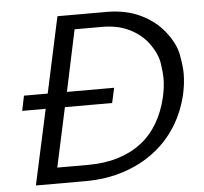

<svg xmlns="http://www.w3.org/2000/svg" viewBox="-51 -753 856 806"><g transform="rotate(-5 377.5 -350.0)"><path d="M68 0 137 -317H38L51 -380H151L220 -700H428Q507 -700 568.5 -671Q630 -642 669.5 -592Q709 -542 718 -493.5Q727 -445 727 -415Q727 -373 717 -328Q700 -255 662.5 -195Q625 -135 568 -91.5Q511 -48 437.5 -24Q364 0 275 0ZM218 -317 164 -67H294Q364 -67 420.5 -84.5Q477 -102 519 -134.5Q561 -167 589 -214.5Q617 -262 631 -321Q641 -364 641 -403Q641 -425 635 -465Q629 -505 599 -547Q569 -589 519.5 -614Q470 -639 404 -639H287L232 -380H431L417 -317Z"/></g></svg>

Font: Isabella Sans
Style: Italic
Weight: 400
Italic angle: -12°
Designer: Christian Thalmann (Catharsis Fonts), Cristiano Sobral
Foundry: The Isabella Sans Project Authors
Version: Version 2.026; ttfautohint (v1.8.4.7-5d5b-dirty)